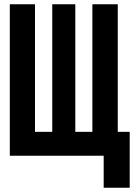

<svg xmlns="http://www.w3.org/2000/svg" viewBox="-20 -730 640 900"><path d="M26 0V-710H144V-112H225V-710H333V-112H413V-710H532V-112H588V150H466V0Z"/></svg>

Font: Geist Mono
Style: Bold
Weight: 700
Monospace: yes
Designer: Basement.studio, Andrés Briganti, Mateo Zaragoza
Foundry: Basement.studio, Vercel, Andrés Briganti, Guido Ferreyra, Mateo Zaragoza
Version: Version 1.500; ttfautohint (v1.8.4.7-5d5b)